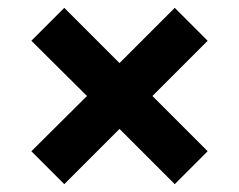

<svg xmlns="http://www.w3.org/2000/svg" viewBox="-20 -605 609 490"><path d="M144 -135 60 -219 202 -360 60 -501 144 -585 285 -444 426 -585 510 -501 369 -360 510 -219 426 -135 285 -276Z"/></svg>

Font: Golos Text SemiBold
Style: Regular
Weight: 600
Designer: A.Korolkova, Vitaly Kuzmin
Foundry: ParaType Ltd
Version: Version 2.004